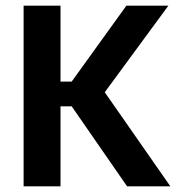

<svg xmlns="http://www.w3.org/2000/svg" viewBox="-20 -659 631 679"><path d="M429.5 0 233.5 -283H182V-370.5H233.5L427 -639H575.5L340 -318.5L339.5 -348.5L582.5 0ZM63.5 0V-639H194V0Z"/></svg>

Font: Anek Tamil SemiBold
Style: Regular
Weight: 600
Version: Version 1.003